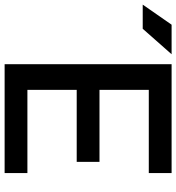

<svg xmlns="http://www.w3.org/2000/svg" viewBox="14 -777 763 831"><g transform="rotate(90 395.5 -361.5)"><path d="M680.7 -410.6V-312H369.1V-98.6H729V0H257.8V-722.7H729V-624H369.1V-410.6ZM104.5 -597.7H0L86.9 -722.7H214.8Z"/></g></svg>

Font: Giphurs Medium
Style: Regular
Weight: 500
Version: Version 0.920; ttfautohint (v1.8.4.7-5d5b)